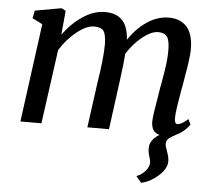

<svg xmlns="http://www.w3.org/2000/svg" viewBox="-55 -629 1044 937"><g transform="rotate(5 466.5 -160.5)"><path d="M423 -568Q477 -568 506.5 -538Q536 -508 540 -442Q577 -499 628.5 -533.5Q680 -568 736 -568Q791 -568 823 -533Q855 -498 855 -422Q855 -384 837 -284L831 -247Q826 -219 824 -209Q818 -175 812.5 -139Q807 -103 807 -81Q807 -54 821 -54Q831 -54 843 -60.5Q855 -67 873 -83L885 -57Q879 -46 861 -29.5Q843 -13 820 -2Q797 10 785 20Q773 30 773 48Q773 59 782 81Q786 92 789.5 105.5Q793 119 793 131Q793 167 754 202Q715 237 670 247L644 216Q666 209 685.5 188Q705 167 705 145Q705 135 699 117Q698 114 695 102Q692 90 692 75Q692 35 739 6Q716 0 707 -16Q698 -32 698 -56Q699 -88 715 -178L722 -222Q723 -230 727 -248Q729 -258 737.5 -311Q746 -364 746 -408Q746 -457 733 -475Q720 -493 690 -493Q656 -493 613.5 -459.5Q571 -426 538 -374Q535 -328 524 -247L491 0H385L415 -220Q435 -344 435 -412Q434 -460 421.5 -476.5Q409 -493 375 -493Q338 -493 290.5 -455Q243 -417 210 -363L160 0H57L122 -482L72 -507L80 -545L209 -568L230 -557L219 -439Q259 -495 313 -531.5Q367 -568 423 -568Z"/></g></svg>

Font: Koeln Type Serif
Style: Italic
Weight: 400
Italic angle: -8°
Designer: Eben Sorkin
Foundry: Eben Sorkin
Version: Version 2.002